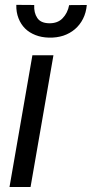

<svg xmlns="http://www.w3.org/2000/svg" viewBox="-20 -750 368 770"><path d="M328.1 -730 257.3 -729.5C253.4 -708.5 244.6 -690.9 231.4 -677.2C218.3 -663.1 199.7 -656.2 176.8 -656.7C153.8 -657.2 138.2 -664.6 129.4 -678.2C120.1 -691.9 116.2 -709 117.2 -730L45.4 -730.5C44.9 -710.4 47.9 -692.9 54.2 -676.8C60.5 -660.6 69.3 -647 80.6 -635.7C91.8 -624.5 106 -615.7 122.1 -609.4C138.2 -603 156.2 -599.6 176.3 -599.1C196.8 -598.6 215.8 -601.1 233.9 -606.9C251.5 -612.8 267.1 -621.6 280.3 -632.8C293.5 -644 304.7 -658.2 313 -674.8C321.3 -690.9 326.2 -709.5 328.1 -730ZM18.1 0H102.5L194.3 -528.3H109.9Z"/></svg>

Font: Roboto Condensed
Style: Italic
Weight: 400
Designer: Google
Version: Version 1.000;PS 001.000;hotconv 1.0.88;makeotf.lib2.5.64775